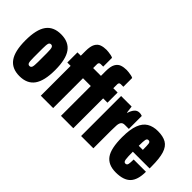

<svg xmlns="http://www.w3.org/2000/svg" viewBox="-43 -1258 1792 1792"><g transform="rotate(45 852.5 -362.5)"><path d="M216 12Q116 12 68 -55Q20 -122 20 -264Q20 -407 68 -473.5Q116 -540 216 -540Q317 -540 365 -473.5Q413 -407 413 -264Q413 -122 365 -55Q317 12 216 12ZM216 -121Q233 -121 239.5 -137Q246 -153 246 -205V-322Q246 -374 239.5 -390.5Q233 -407 216 -407Q199 -407 193 -390.5Q187 -374 187 -322V-205Q187 -153 193 -137Q199 -121 216 -121Z M487 0V-394H443V-528H487V-590Q487 -653 504.5 -684.5Q522 -716 551.5 -726.5Q581 -737 618 -737Q629 -737 646 -735Q663 -733 680.5 -729.5Q698 -726 707 -720V-604H672Q661 -604 655.5 -597Q650 -590 650 -581V-528H753V-590Q753 -653 770.5 -684.5Q788 -716 817.5 -726.5Q847 -737 884 -737Q895 -737 912 -735Q929 -733 946.5 -729.5Q964 -726 973 -720V-604H938Q926 -604 921 -597Q916 -590 916 -581V-528H973V-394H916V0H753V-394H650V0Z M1019 0V-528H1158L1167 -458H1171Q1182 -494 1201 -517Q1220 -540 1251 -540Q1259 -540 1268.5 -538.5Q1278 -537 1287 -533V-362H1234Q1208 -362 1196.5 -347Q1185 -332 1183 -303.5Q1181 -275 1181 -235V0Z M1488 12Q1388 12 1342.5 -51Q1297 -114 1297 -264Q1297 -366 1320 -426.5Q1343 -487 1387 -513.5Q1431 -540 1494 -540Q1563 -540 1605 -515.5Q1647 -491 1666 -431Q1685 -371 1685 -264V-238H1464Q1464 -171 1468.5 -140.5Q1473 -110 1492 -110Q1512 -110 1516.5 -129.5Q1521 -149 1521 -192H1683Q1683 -85 1636.5 -36.5Q1590 12 1488 12ZM1464 -316H1518Q1518 -377 1514.5 -397.5Q1511 -418 1491 -418Q1473 -418 1468.5 -396.5Q1464 -375 1464 -316Z"/></g></svg>

Font: Archivo ExtraCondensed Black
Style: Regular
Weight: 900
Width: 2
Designer: Hector Gatti
Foundry: Omnibus-Type
Version: Version 2.001; ttfautohint (v1.8.3)